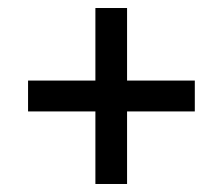

<svg xmlns="http://www.w3.org/2000/svg" viewBox="-20 -597 556 479"><path d="M218 -138V-319H50V-396H218V-577H297V-396H466V-319H297V-138Z"/></svg>

Font: Noto Serif Hebrew SemiCondensed Black
Style: Regular
Weight: 900
Width: 4
Designer: Monotype Design Team
Foundry: Monotype Imaging Inc.
Version: Version 2.004; ttfautohint (v1.8.4.7-5d5b)